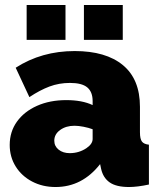

<svg xmlns="http://www.w3.org/2000/svg" viewBox="-20 -741 639 771"><path d="M19 -159Q19 -212 48 -252.5Q77 -293 128.5 -316Q180 -339 246 -339Q310 -339 352 -319V-335Q352 -372 330.5 -390Q309 -408 261 -408Q217 -408 178.5 -393.5Q140 -379 98 -351L43 -469Q147 -536 280 -536Q405 -536 473.5 -479.5Q542 -423 542 -312V-210Q542 -183 550 -172.5Q558 -162 578 -160V0Q555 5 534.5 7.5Q514 10 498 10Q447 10 420.5 -8.5Q394 -27 386 -63L382 -82Q310 10 203 10Q151 10 109 -12Q67 -34 43 -72.5Q19 -111 19 -159ZM327 -146Q352 -163 352 -183V-222Q336 -228 315.5 -232Q295 -236 279 -236Q245 -236 221.5 -219Q198 -202 198 -176Q198 -154 215.5 -140Q233 -126 260 -126Q297 -126 327 -146ZM87 -581V-721H243V-581ZM317 -581V-721H473V-581Z"/></svg>

Font: Raleway Black
Style: Regular
Weight: 900
Designer: Matt McInerney, Pablo Impallari, Rodrigo Fuenzalida
Foundry: Matt McInerney, Pablo Impallari, Rodrigo Fuenzalida
Version: Version 4.026